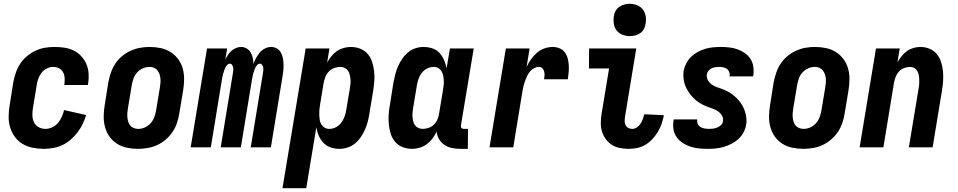

<svg xmlns="http://www.w3.org/2000/svg" viewBox="-20 -775 5040 1010"><path d="M210 8Q180 8 151 2Q122 -4 98 -18.5Q74 -33 57.5 -56Q41 -79 33 -106Q25 -133 25.5 -163Q26 -193 31 -223L50 -343Q55 -368 63.5 -393Q72 -418 86.5 -440Q101 -462 122 -479.5Q143 -497 167.5 -508.5Q192 -520 217 -524Q242 -528 267 -528Q294 -528 320 -524Q346 -520 368 -509Q390 -498 407 -480Q424 -462 434 -439Q444 -416 446 -390Q448 -364 444 -338L442 -328H318L319 -333Q321 -349 320 -365.5Q319 -382 311.5 -395.5Q304 -409 290 -416Q276 -423 259 -423Q242 -423 225.5 -414.5Q209 -406 198 -391.5Q187 -377 181 -360Q175 -343 173 -326L153 -206Q150 -187 150.5 -167.5Q151 -148 159 -131.5Q167 -115 183.5 -106Q200 -97 219 -97Q237 -97 255 -105.5Q273 -114 285.5 -129Q298 -144 305.5 -161.5Q313 -179 317 -196L433 -170Q426 -146 415 -123Q404 -100 388 -79Q372 -58 352 -40.5Q332 -23 308.5 -12Q285 -1 259.5 3.5Q234 8 210 8Z M706 8Q676 8 647.5 2Q619 -4 595.5 -19Q572 -34 556 -56.5Q540 -79 532.5 -106.5Q525 -134 525.5 -164Q526 -194 531 -223L550 -343Q555 -368 563.5 -393Q572 -418 586.5 -440Q601 -462 622 -479.5Q643 -497 667 -508Q691 -519 716.5 -523.5Q742 -528 767 -528Q797 -528 825.5 -522Q854 -516 877.5 -501Q901 -486 917.5 -463.5Q934 -441 941.5 -413.5Q949 -386 948.5 -356Q948 -326 943 -297L923 -177Q919 -152 910.5 -127Q902 -102 887 -80Q872 -58 851.5 -40.5Q831 -23 807 -12Q783 -1 757 3.5Q731 8 706 8ZM707 -97Q725 -97 742 -104.5Q759 -112 772 -126.5Q785 -141 791.5 -158.5Q798 -176 801 -194L821 -314Q823 -326 824 -338Q825 -350 824 -362Q823 -374 819 -385Q815 -396 808 -405Q801 -414 790 -418.5Q779 -423 767 -423Q749 -423 731.5 -415.5Q714 -408 701 -393.5Q688 -379 682 -361.5Q676 -344 673 -326L653 -206Q651 -194 650 -182Q649 -170 650 -158Q651 -146 654.5 -135Q658 -124 665 -115Q672 -106 683.5 -101.5Q695 -97 707 -97Z M983 0 1069 -520H1175L1165 -461Q1171 -474 1179 -486Q1187 -498 1197.5 -507.5Q1208 -517 1221.5 -522.5Q1235 -528 1248 -528Q1264 -528 1277.5 -520Q1291 -512 1298.5 -499Q1306 -486 1309.5 -470.5Q1313 -455 1313 -439Q1319 -455 1327 -470Q1335 -485 1346.5 -498.5Q1358 -512 1374 -520Q1390 -528 1406 -528Q1423 -528 1436.5 -520Q1450 -512 1457.5 -498.5Q1465 -485 1468 -469.5Q1471 -454 1471.5 -437.5Q1472 -421 1470.5 -404.5Q1469 -388 1466 -372L1405 0H1299L1363 -389Q1364 -397 1365 -405Q1366 -413 1364.5 -420Q1363 -427 1359 -433.5Q1355 -440 1347 -440Q1339 -440 1332.5 -432.5Q1326 -425 1322.5 -417.5Q1319 -410 1316.5 -402Q1314 -394 1311.5 -386Q1309 -378 1308 -370Q1307 -362 1305 -354L1247 0H1141L1205 -389Q1206 -397 1207 -405Q1208 -413 1206.5 -420Q1205 -427 1201 -433.5Q1197 -440 1189 -440Q1181 -440 1174.5 -432.5Q1168 -425 1164.5 -417.5Q1161 -410 1158.5 -402Q1156 -394 1153.5 -386Q1151 -378 1150 -370Q1149 -362 1147 -354L1089 0Z M1466 215 1588 -520H1713L1701 -446Q1711 -464 1723.5 -479.5Q1736 -495 1752 -506Q1768 -517 1787 -522.5Q1806 -528 1825 -528Q1851 -528 1874.5 -519Q1898 -510 1914 -491.5Q1930 -473 1937.5 -449.5Q1945 -426 1948 -400.5Q1951 -375 1949 -349Q1947 -323 1943 -297L1923 -177Q1920 -156 1914.5 -135Q1909 -114 1900 -93.5Q1891 -73 1878 -54Q1865 -35 1847.5 -20.5Q1830 -6 1808.5 1Q1787 8 1766 8Q1741 8 1719 0.5Q1697 -7 1681.5 -23.5Q1666 -40 1657 -61Q1648 -82 1644 -105L1591 215ZM1712 -97Q1729 -97 1745.5 -105Q1762 -113 1773.5 -127.5Q1785 -142 1791.5 -159Q1798 -176 1801 -194L1821 -314Q1823 -326 1824 -338Q1825 -350 1823.5 -361.5Q1822 -373 1819 -384.5Q1816 -396 1809.5 -404.5Q1803 -413 1793 -418Q1783 -423 1770 -423Q1755 -423 1739 -417.5Q1723 -412 1711 -400Q1699 -388 1692.5 -372.5Q1686 -357 1683 -341L1663 -221Q1661 -208 1660 -195Q1659 -182 1659.5 -169Q1660 -156 1662 -143.5Q1664 -131 1670.5 -120.5Q1677 -110 1687.5 -103.5Q1698 -97 1712 -97Z M2148 8Q2122 8 2098.5 -1Q2075 -10 2059 -28.5Q2043 -47 2035.5 -70.5Q2028 -94 2025.5 -119.5Q2023 -145 2024.5 -171Q2026 -197 2031 -223L2050 -343Q2054 -364 2059.5 -385Q2065 -406 2074 -426.5Q2083 -447 2096 -466Q2109 -485 2126.5 -499.5Q2144 -514 2165 -521Q2186 -528 2207 -528Q2232 -528 2254.5 -520.5Q2277 -513 2292 -496.5Q2307 -480 2316 -459Q2325 -438 2329 -415L2347 -520H2472L2405 -117Q2404 -113 2404.5 -109Q2405 -105 2407.5 -102Q2410 -99 2414 -98Q2418 -97 2422 -97H2442L2441 8H2404Q2381 8 2359.5 4Q2338 0 2320 -11.5Q2302 -23 2290.5 -41.5Q2279 -60 2277 -83Q2268 -64 2255.5 -47Q2243 -30 2225.5 -17Q2208 -4 2188 2Q2168 8 2148 8ZM2204 -97Q2219 -97 2235 -102.5Q2251 -108 2263 -120Q2275 -132 2281.5 -147.5Q2288 -163 2290 -179L2310 -299Q2312 -312 2313.5 -325Q2315 -338 2314.5 -351Q2314 -364 2311.5 -376.5Q2309 -389 2303 -399.5Q2297 -410 2286.5 -416.5Q2276 -423 2262 -423Q2245 -423 2228 -415Q2211 -407 2199.5 -392.5Q2188 -378 2182 -361Q2176 -344 2173 -326L2153 -206Q2151 -194 2150 -182Q2149 -170 2150 -158.5Q2151 -147 2154 -135.5Q2157 -124 2163.5 -115.5Q2170 -107 2180.5 -102Q2191 -97 2204 -97Z M2555 0 2641 -520H2766L2750 -423Q2760 -444 2773.5 -463Q2787 -482 2804 -497Q2821 -512 2843 -520Q2865 -528 2887 -528Q2906 -528 2923 -521Q2940 -514 2950.5 -500.5Q2961 -487 2966 -469Q2971 -451 2972 -432.5Q2973 -414 2971.5 -395.5Q2970 -377 2967 -358H2842Q2844 -368 2844.5 -378.5Q2845 -389 2842.5 -399Q2840 -409 2833 -416Q2826 -423 2815 -423Q2802 -423 2789.5 -416.5Q2777 -410 2768 -399Q2759 -388 2753 -375.5Q2747 -363 2742.5 -350.5Q2738 -338 2734.5 -325Q2731 -312 2729 -299L2680 0Z M3288 8Q3264 8 3241 3.5Q3218 -1 3199 -13Q3180 -25 3166.5 -43.5Q3153 -62 3146.5 -84Q3140 -106 3140.5 -130.5Q3141 -155 3145 -179L3184 -415H3078L3079 -520H3327L3268 -162Q3266 -150 3266 -138.5Q3266 -127 3270.5 -117.5Q3275 -108 3284.5 -102.5Q3294 -97 3306 -97Q3319 -97 3330.5 -105Q3342 -113 3349.5 -124.5Q3357 -136 3361.5 -148.5Q3366 -161 3369 -174L3472 -169V-168Q3468 -146 3460.5 -124Q3453 -102 3441 -82Q3429 -62 3412.5 -44Q3396 -26 3376 -14Q3356 -2 3333 3Q3310 8 3288 8ZM3293 -585Q3273 -585 3254 -592.5Q3235 -600 3223.5 -615Q3212 -630 3209 -650Q3206 -670 3209 -690Q3211 -705 3218.5 -718Q3226 -731 3238.5 -739.5Q3251 -748 3265 -751.5Q3279 -755 3293 -755Q3313 -755 3331.5 -747.5Q3350 -740 3361.5 -725Q3373 -710 3376.5 -690Q3380 -670 3376 -650Q3374 -635 3367 -622Q3360 -609 3347.5 -600.5Q3335 -592 3321 -588.5Q3307 -585 3293 -585Z M3702 8Q3678 8 3655 5.5Q3632 3 3611 -4Q3590 -11 3571.5 -23Q3553 -35 3540 -53Q3527 -71 3523 -93.5Q3519 -116 3523 -140L3524 -147H3648V-145Q3646 -133 3651 -122.5Q3656 -112 3665.5 -106.5Q3675 -101 3687 -99Q3699 -97 3711 -97Q3722 -97 3732.5 -98.5Q3743 -100 3754 -104.5Q3765 -109 3773.5 -117.5Q3782 -126 3783 -137Q3786 -153 3778 -166.5Q3770 -180 3757.5 -189Q3745 -198 3730.5 -203Q3716 -208 3701.5 -213.5Q3687 -219 3673.5 -226Q3660 -233 3648 -242Q3636 -251 3625.5 -262Q3615 -273 3606.5 -285Q3598 -297 3591 -310.5Q3584 -324 3580 -339Q3576 -354 3575 -370Q3574 -386 3576 -402Q3580 -422 3590 -441.5Q3600 -461 3615.5 -476Q3631 -491 3650 -501.5Q3669 -512 3689.5 -518Q3710 -524 3730.5 -526Q3751 -528 3771 -528Q3794 -528 3816.5 -525.5Q3839 -523 3860 -515.5Q3881 -508 3898.5 -495.5Q3916 -483 3927.5 -465.5Q3939 -448 3942.5 -425.5Q3946 -403 3943 -380L3941 -373H3817L3818 -375Q3820 -386 3816 -396.5Q3812 -407 3803.5 -413Q3795 -419 3784.5 -421Q3774 -423 3763 -423Q3753 -423 3742.5 -421.5Q3732 -420 3723 -415.5Q3714 -411 3707 -402.5Q3700 -394 3698 -384Q3696 -368 3703.5 -354Q3711 -340 3723.5 -331Q3736 -322 3750.5 -317Q3765 -312 3779.5 -306.5Q3794 -301 3807.5 -294Q3821 -287 3833 -278Q3845 -269 3855.5 -258.5Q3866 -248 3875 -235.5Q3884 -223 3890.5 -209.5Q3897 -196 3901 -181.5Q3905 -167 3906.5 -151Q3908 -135 3905 -119Q3902 -98 3891 -78Q3880 -58 3863.5 -43Q3847 -28 3827 -18Q3807 -8 3786 -2Q3765 4 3744 6Q3723 8 3702 8Z M4206 8Q4176 8 4147.5 2Q4119 -4 4095.5 -19Q4072 -34 4056 -56.5Q4040 -79 4032.5 -106.5Q4025 -134 4025.5 -164Q4026 -194 4031 -223L4050 -343Q4055 -368 4063.5 -393Q4072 -418 4086.5 -440Q4101 -462 4122 -479.5Q4143 -497 4167 -508Q4191 -519 4216.5 -523.5Q4242 -528 4267 -528Q4297 -528 4325.5 -522Q4354 -516 4377.5 -501Q4401 -486 4417.5 -463.5Q4434 -441 4441.5 -413.5Q4449 -386 4448.5 -356Q4448 -326 4443 -297L4423 -177Q4419 -152 4410.5 -127Q4402 -102 4387 -80Q4372 -58 4351.5 -40.5Q4331 -23 4307 -12Q4283 -1 4257 3.5Q4231 8 4206 8ZM4207 -97Q4225 -97 4242 -104.5Q4259 -112 4272 -126.5Q4285 -141 4291.5 -158.5Q4298 -176 4301 -194L4321 -314Q4323 -326 4324 -338Q4325 -350 4324 -362Q4323 -374 4319 -385Q4315 -396 4308 -405Q4301 -414 4290 -418.5Q4279 -423 4267 -423Q4249 -423 4231.5 -415.5Q4214 -408 4201 -393.5Q4188 -379 4182 -361.5Q4176 -344 4173 -326L4153 -206Q4151 -194 4150 -182Q4149 -170 4150 -158Q4151 -146 4154.5 -135Q4158 -124 4165 -115Q4172 -106 4183.5 -101.5Q4195 -97 4207 -97Z M4502 0 4588 -520H4713L4701 -448Q4711 -464 4723 -479.5Q4735 -495 4750.5 -506Q4766 -517 4784.5 -522.5Q4803 -528 4821 -528Q4847 -528 4870 -518.5Q4893 -509 4908 -490.5Q4923 -472 4930.5 -448.5Q4938 -425 4940.5 -399.5Q4943 -374 4941 -348Q4939 -322 4935 -297L4886 0H4761L4813 -314Q4815 -325 4815.5 -337Q4816 -349 4815.5 -360.5Q4815 -372 4812.5 -383Q4810 -394 4804 -403.5Q4798 -413 4788 -418Q4778 -423 4766 -423Q4751 -423 4735.5 -417Q4720 -411 4709 -399Q4698 -387 4692 -372Q4686 -357 4683 -341L4627 0Z"/></svg>

Font: Iosevka Term Curly Extrabold
Style: Italic
Weight: 800
Italic angle: -9°
Designer: Belleve Invis
Foundry: Belleve Invis
Version: Version 32.3.0